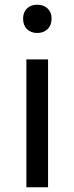

<svg xmlns="http://www.w3.org/2000/svg" viewBox="-20 -795 315 815"><path d="M92 0V-543H184V0ZM138 -655Q111 -655 94.5 -671.5Q78 -688 78 -716Q78 -743 94.5 -759Q111 -775 138 -775Q165 -775 182 -759Q199 -743 199 -716Q199 -688 182 -671.5Q165 -655 138 -655Z"/></svg>

Font: Noto Sans KR Thin
Style: Regular
Weight: 400
Version: Version 2.004-H2;hotconv 1.0.118;makeotfexe 2.5.65603